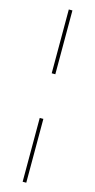

<svg xmlns="http://www.w3.org/2000/svg" viewBox="-144 -861 508 1026"><g transform="rotate(15 110.0 -347.5)"><path d="M100 -824H120V-471H100ZM100 -224H120V129H100Z"/></g></svg>

Font: TypoPRO Montserrat
Style: Regular
Weight: 250
Designer: Julieta Ulanovsky
Foundry: Julieta Ulanovsky
Version: Version 6.001